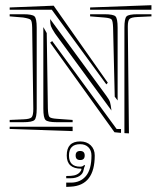

<svg xmlns="http://www.w3.org/2000/svg" viewBox="-20 -549 625 746"><path d="M237.3 160.6H254.9Q292.5 160.6 314 134.8Q335.4 108.9 335.4 55.2Q335.4 35.2 323.5 23.2Q311.5 11.2 291.5 11.2Q248 11.2 248 55.2Q248 98.6 291.5 98.6Q302.2 98.6 307.1 91.8L310.5 94.2Q306.6 101.1 304.7 111.8Q302.2 126.5 288.6 135Q274.9 143.6 254.9 143.6H237.3V134.8L254.9 134.3Q282.7 132.8 293.5 115.7Q294.4 114.7 295.4 112.3Q296.4 109.9 296.4 108.4Q296.4 106.9 295.9 106.4Q239.3 106.4 239.3 55.2Q239.3 0.5 291.5 0.5Q316.9 0.5 332.5 15.6Q348.1 30.8 348.1 55.2Q348.1 171.4 254.9 176.3L237.3 177.2ZM273.9 55.2Q273.9 37.6 291.5 37.6Q309.1 37.6 309.1 55.2Q309.1 72.8 291.5 72.8Q273.9 72.8 273.9 55.2ZM450.2 -32.7 424.8 -35.2 174.8 -383.3 182.6 -389.6 433.1 -47.9H450.2ZM463.4 -31.7V-441.4Q463.4 -477.1 471.7 -485.4Q480 -493.7 515.6 -493.7H568.4V-485.4L514.2 -482.9Q490.2 -481.9 483.4 -475.3Q476.6 -468.8 476.6 -446.3V-442.4L481 -30.8ZM568.4 -528.8V-511.2H330.1V-520ZM425.8 -173.3 419.4 -441.4Q418.5 -467.3 413.8 -473.1Q409.2 -479 384.8 -481L330.1 -485.4V-493.7H384.8Q420.4 -493.7 428.7 -485.4Q437 -477.1 437 -441.4V-158.7ZM148.4 -443.8 161.6 -420.4 166 -127Q167 -101.1 171.9 -95Q176.8 -88.9 201.2 -87.4L262.2 -83V-74.2H201.2Q165.5 -74.2 157 -82.8Q148.4 -91.3 148.4 -127ZM262.2 -56.6V-39.6L17.6 -47.9V-56.6ZM17.6 -485.4V-493.7H69.8Q105.5 -493.7 114 -485.4Q122.6 -477.1 122.6 -441.4V-127Q122.6 -91.3 114 -82.8Q105.5 -74.2 69.8 -74.2H17.6V-83L71.8 -85.4Q96.7 -86.4 103 -93.5Q109.4 -100.6 109.4 -126L105 -441.4Q104.5 -466.3 99.6 -471.7Q94.7 -477.1 69.8 -481ZM398.9 -227.5 393.1 -221.2 181.2 -511.2H17.6V-520L188.5 -526.9ZM174.8 -475.1 393.6 -176.3Q404.8 -161.1 407.5 -152.1Q410.2 -143.1 413.1 -119.6L193.8 -418.9Q180.7 -439 177.7 -448Q174.8 -457 174.8 -475.1Z"/></svg>

Font: FoglihtenNo03
Style: Regular
Weight: 500
Version: Version 0.59